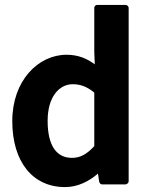

<svg xmlns="http://www.w3.org/2000/svg" viewBox="-20 -738 604 782"><path d="M30 -245C30 -79 113 24 245 24C296 24 342 1 379 -31L384 2C385 8 390 13 396 13H491C496 13 504 8 504 0V-706C504 -711 499 -718 491 -718H376C371 -718 364 -714 364 -706V-528V-527L366 -476C335 -499 299 -515 251 -515C136 -515 30 -410 30 -245ZM174 -246C174 -346 223 -395 276 -395C305 -395 332 -387 364 -361V-143C333 -109 306 -95 273 -95C212 -95 174 -142 174 -246Z"/></svg>

Font: Falling Sky
Style: Bd
Weight: 700
Designer: Paul D. Hunt
Foundry: Adobe Systems Incorporated
Version: Version 1.02